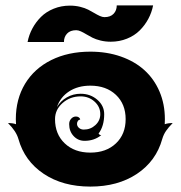

<svg xmlns="http://www.w3.org/2000/svg" viewBox="-20 -689 675 717"><path d="M83 -532.2Q88.1 -558.8 101 -582.8Q113.8 -606.7 133.2 -626Q152.6 -645.3 180.7 -656.6Q208.7 -668 241.2 -668Q261.2 -668 279.2 -663.6Q297.1 -659.2 309.6 -652.8Q322 -646.5 332.5 -640.1Q343 -633.8 352.7 -629.4Q362.3 -625 370.1 -625Q392.3 -625 404.2 -637.5Q416 -649.9 416 -668.9H551.8Q546.6 -642.3 533.8 -618.4Q521 -594.5 501.6 -575.2Q482.2 -555.9 454.1 -544.6Q426 -533.2 393.6 -533.2Q373.5 -533.2 355.6 -537.6Q337.6 -542 325.2 -548.3Q312.7 -554.7 302.2 -561Q291.7 -567.4 282.1 -571.8Q272.5 -576.2 264.6 -576.2Q242.4 -576.2 230.6 -563.7Q218.8 -551.3 218.8 -532.2ZM9.8 -229.5Q28.1 -229.5 39.8 -225.1Q39.1 -234.4 39.1 -244.1Q39.1 -318.8 73.6 -376.1Q108.2 -433.3 171.4 -464.7Q234.6 -496.1 317.4 -496.1Q379.4 -496.1 431.3 -477.9Q483.2 -459.7 519.3 -427Q555.4 -394.3 575.6 -347.3Q595.7 -300.3 595.7 -244.1Q595.7 -231.2 595.2 -225.1Q606.9 -229.5 625 -229.5Q609.6 -214.1 600.2 -200.4Q590.8 -186.8 585.9 -169.9Q563 -87.6 491.6 -39.9Q420.2 7.8 317.4 7.8Q214.6 7.8 143.2 -39.9Q71.8 -87.6 48.8 -169.9Q40.5 -199.2 9.8 -229.5ZM185.5 -244.1Q185.5 -188 221.8 -153.6Q258.1 -119.1 317.4 -119.1Q376.7 -119.1 413 -153.6Q449.2 -188 449.2 -244.1Q449.2 -300.3 413 -334.7Q376.7 -369.1 317.4 -369.1Q271.2 -369.1 238.3 -347.8Q205.3 -326.4 192.6 -289.1Q205.8 -311.8 229.4 -325.3Q252.9 -338.9 281.2 -338.9Q317.6 -338.9 343.4 -316.5Q369.1 -294.2 369.1 -262.7Q369.1 -218.3 348.1 -190.2Q351.8 -184.3 358.2 -184.3Q332 -163.1 295.9 -163.1Q271.5 -163.1 254.9 -180.9Q238.3 -198.7 238.3 -225.6Q238.3 -237.3 245.7 -245.6Q253.2 -253.9 263.7 -253.9Q270 -253.9 274.7 -250.5Q279.3 -247.1 279.3 -242.2Q274.4 -242.2 271 -237.5Q267.6 -232.9 267.6 -226.6Q267.6 -217.8 274.9 -211.4Q282.2 -205.1 293 -205.1Q318.1 -205.1 336.3 -221.9Q354.5 -238.8 354.5 -262.7Q354.5 -290.3 333 -309.7Q311.5 -329.1 281.2 -329.1Q241.7 -329.1 213.6 -304.2Q185.5 -279.3 185.5 -244.1Z"/></svg>

Font: Agreloy
Style: Medium
Weight: 400
Designer: gluk
Foundry: gluk
Version: Version 0.27